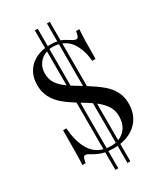

<svg xmlns="http://www.w3.org/2000/svg" viewBox="-235 -933 994 1158"><g transform="rotate(-30 261.5 -354.0)"><path d="M315.4 10.7V131.8H295.4V13.2Q278.8 14.2 269.5 14.2Q254.9 14.2 231.4 12.2V131.8H211.4V9.3Q171.9 1 132.3 -22.9Q110.8 -37.1 98.6 -37.1Q89.4 -37.1 84.5 -26.6Q79.6 -16.1 76.7 6.8H53.7Q57.6 -47.9 57.6 -232.9H80.6Q86.4 -147.5 117.4 -88.6Q148.4 -29.8 211.4 -12.2V-336.9Q162.1 -367.7 129.9 -395.5Q97.7 -423.3 78.1 -460.4Q58.6 -497.6 58.6 -545.9Q58.6 -596.2 78.9 -632.6Q99.1 -668.9 133.5 -689.9Q168 -710.9 211.4 -716.8V-839.8H231.4V-718.8L246.6 -719.2Q274.9 -719.2 295.4 -714.8V-839.8H315.4V-710Q338.9 -702.1 368.7 -682.1Q390.1 -668 402.3 -668Q411.6 -668 416.5 -678.5Q421.4 -689 424.3 -711.9H447.8Q442.4 -656.7 442.4 -507.8H419.4Q415 -569.8 389.4 -619.4Q363.8 -668.9 315.4 -689V-392.1Q372.1 -356.4 406.5 -327.4Q440.9 -298.3 461.2 -261.5Q481.4 -224.6 481.4 -175.8Q481.4 -122.6 460 -83.3Q438.5 -43.9 401.1 -20.3Q363.8 3.4 315.4 10.7ZM231.4 -698.2V-443.8L271.5 -418.9Q286.1 -410.6 295.4 -404.3V-695.3Q277.8 -700.2 255.4 -700.2Q241.7 -700.2 231.4 -698.2ZM211.4 -457.5V-693.4Q175.8 -681.6 154.5 -652.6Q133.3 -623.5 133.3 -584Q133.3 -543 153.1 -513.7Q172.9 -484.4 211.4 -457.5ZM295.4 -9.3V-284.2Q271.5 -301.3 236.3 -321.8L231.4 -324.7V-8.3Q247.6 -5.9 262.7 -5.9Q280.3 -5.9 295.4 -9.3ZM392.6 -139.2Q392.6 -178.7 373 -209.7Q353.5 -240.7 315.4 -270V-15.1Q350.6 -28.3 371.6 -59.6Q392.6 -90.8 392.6 -139.2Z"/></g></svg>

Font: Playfair Display SC
Style: Regular
Weight: 400
Designer: Claus Eggers Sørensen
Foundry: Claus Eggers Sørensen
Version: Version 1.004;PS 001.004;hotconv 1.0.70;makeotf.lib2.5.58329